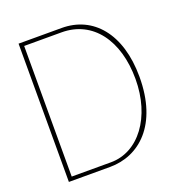

<svg xmlns="http://www.w3.org/2000/svg" viewBox="-130 -832 883 942"><g transform="rotate(-20 311.0 -361.0)"><path d="M287 -702C450 -702 550 -565 550 -363C550 -165 442 -20 297 -20H92V-702ZM285 0C438 0 572 -116 572 -366C572 -593 458 -722 295 -722H70V0Z"/></g></svg>

Font: Perun Thin
Style: Regular
Weight: 100
Foundry: Copyright (c) Stefan Peev, Context Ltd, 2016
Version: Version 1.089